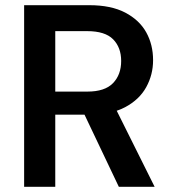

<svg xmlns="http://www.w3.org/2000/svg" viewBox="-20 -720 664 740"><path d="M73 0V-700H324Q408 -700 462.5 -671.5Q517 -643 543.5 -595.5Q570 -548 570 -488Q570 -432 543.5 -384Q517 -336 462.5 -307Q408 -278 322 -278H193V0ZM438 0 291 -309H422L576 0ZM193 -367H317Q384 -367 415.5 -399.5Q447 -432 447 -485Q447 -537 416 -568.5Q385 -600 316 -600H193Z"/></svg>

Font: DM Sans 11pt SemiBold
Style: Regular
Weight: 600
Version: Version 4.004;gftools[0.9.30]